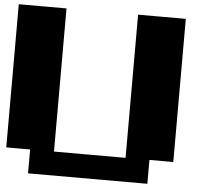

<svg xmlns="http://www.w3.org/2000/svg" viewBox="-58 -1064 1116 1002"><g transform="rotate(5 500.0 -562.5)"><path d="M0 -625V-1000H125H250V-625V-250H437.5H625V-625V-1000H750H875V-625V-250H812.5H750V-187.5V-125H437.5H125V-187.5V-250H62.5H0Z"/></g></svg>

Font: Press Start 2P
Style: Regular
Weight: 500
Monospace: yes
Version: Version 2.14